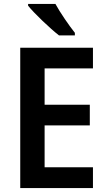

<svg xmlns="http://www.w3.org/2000/svg" viewBox="-20 -957 547 977"><path d="M262 -937H123V-928C153 -890 235 -812 280 -777H361V-790C332 -826 286 -893 262 -937ZM453 0V-106H207V-319H437V-424H207V-609H453V-714H83V0Z"/></svg>

Font: Noto Sans Myanmar SemiCondensed SemiBold
Style: Regular
Weight: 600
Width: 4
Designer: Monotype Design Team
Foundry: Monotype Imaging Inc.
Version: Version 2.107